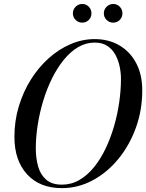

<svg xmlns="http://www.w3.org/2000/svg" viewBox="-20 -962 755 992"><path d="M300 10Q185 10 119.8 -61.5Q54.5 -133 54.5 -255Q54.5 -337 77 -412Q99.5 -487 139.2 -550.5Q179 -614 231.5 -661Q284 -708 344.8 -734Q405.5 -760 469.5 -760Q541 -760 596.5 -727.8Q652 -695.5 683.5 -636Q715 -576.5 715 -495Q715 -392.5 681.8 -301.2Q648.5 -210 590.8 -140Q533 -70 458.2 -30Q383.5 10 300 10ZM300 -8Q348.5 -8 390 -32Q431.5 -56 465.5 -98Q499.5 -140 525.5 -194.2Q551.5 -248.5 569.2 -309.8Q587 -371 596 -433.8Q605 -496.5 605 -554.5Q605 -585.5 598.2 -618.2Q591.5 -651 576.2 -679Q561 -707 534.8 -724.5Q508.5 -742 469.5 -742Q423.5 -742 383 -718Q342.5 -694 308.8 -652Q275 -610 248.2 -555.8Q221.5 -501.5 203 -440.2Q184.5 -379 174.8 -316.2Q165 -253.5 165 -195.5Q165 -144.5 177 -102Q189 -59.5 218.5 -33.8Q248 -8 300 -8ZM565 -845Q545 -845 530.8 -859Q516.5 -873 516.5 -893Q516.5 -913 530.8 -927.2Q545 -941.5 565 -941.5Q585 -941.5 598.8 -927.2Q612.5 -913 612.5 -893Q612.5 -873 598.8 -859Q585 -845 565 -845ZM405 -845Q385 -845 370.8 -859Q356.5 -873 356.5 -893Q356.5 -913 370.8 -927.2Q385 -941.5 405 -941.5Q425 -941.5 438.8 -927.2Q452.5 -913 452.5 -893Q452.5 -873 438.8 -859Q425 -845 405 -845Z"/></svg>

Font: Bodoni Moda
Style: Italic
Weight: 400
Italic angle: -13°
Designer: Owen Earl
Foundry: indestructible type
Version: Version 2.005